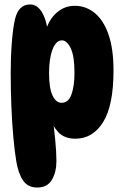

<svg xmlns="http://www.w3.org/2000/svg" viewBox="-20 -640 548 861"><path d="M115 -620Q146 -620 167 -587Q188 -554 198 -483L177 -470Q190 -540 227.5 -577Q265 -614 315 -614Q365 -614 404.5 -582Q444 -550 466.5 -485.5Q489 -421 489 -324Q489 -167 442.5 -92.5Q396 -18 318 -18Q268 -18 240.5 -48Q213 -78 202 -121L214 -127Q222 -70 227.5 -14.5Q233 41 233 83Q233 132 212.5 166.5Q192 201 147 201Q105 201 83.5 169.5Q62 138 53 83Q46 42 40 -23Q34 -88 31 -163.5Q28 -239 28 -312Q28 -385 33 -449Q38 -513 47 -553Q55 -587 72 -603.5Q89 -620 115 -620ZM258 -459Q231 -459 215.5 -418Q200 -377 200 -312Q200 -245 215.5 -212Q231 -179 256 -179Q287 -179 300.5 -216.5Q314 -254 314 -313Q314 -389 297 -424Q280 -459 258 -459Z"/></svg>

Font: DynaPuff Condensed SemiBold
Style: Regular
Weight: 600
Width: 3
Designer: Toshi Omagari, Jennifer Daniel
Foundry: Google Fonts
Version: Version 2.000